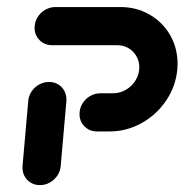

<svg xmlns="http://www.w3.org/2000/svg" viewBox="-20 -539 545 559"><path d="M96.3 0Q81.1 0 69.1 -7.4Q57 -14.8 50.7 -27.6Q44.4 -40.4 45.6 -55.6L62.2 -244.8Q63.3 -260 72 -272.8Q80.7 -285.6 94.1 -293Q107.4 -300.4 122.6 -300.4Q137.8 -300.4 149.8 -293Q161.9 -285.6 168.1 -272.8Q174.4 -260 173.3 -244.8L156.7 -55.6Q155.6 -40.4 146.9 -27.6Q138.1 -14.8 124.8 -7.4Q111.5 0 96.3 0ZM211.5 -207Q211.5 -223.3 219.8 -237.2Q228.1 -251.1 242.2 -259.3Q256.3 -267.4 272.2 -267.4H308.9Q329.3 -267.4 346.9 -277.8Q364.4 -288.1 375 -305.6Q385.6 -323 385.6 -343.3Q385.6 -361.1 377 -375.7Q368.5 -390.4 353.9 -398.9Q339.3 -407.4 321.1 -407.4H131.9Q110 -407.4 95.4 -422Q80.7 -436.7 80.7 -458.1Q80.7 -474.4 89.1 -488.3Q97.4 -502.2 111.5 -510.4Q125.6 -518.5 141.5 -518.5H330.7Q377.4 -518.5 415.6 -496.5Q453.7 -474.4 475.4 -436.7Q497 -398.9 497 -353Q497 -347.8 496.3 -337.4Q491.9 -288.1 463.9 -246.5Q435.9 -204.8 392.2 -180.6Q348.5 -156.3 299.3 -156.3H262.6Q240.7 -156.3 226.1 -170.9Q211.5 -185.6 211.5 -207Z"/></svg>

Font: 26F Galaxy Sans Black
Style: Italic
Weight: 900
Italic angle: -5°
Designer: C₂₉H₂₅N₃O₅
Version: Version 1.200